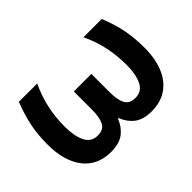

<svg xmlns="http://www.w3.org/2000/svg" viewBox="-98 -798 1060 1060"><g transform="rotate(-45 431.5 -268.0)"><path d="M108 -546H251Q220 -480 205 -412.5Q190 -345 190 -270Q190 -197 212 -151.5Q234 -106 285 -106Q330 -106 346.5 -138Q363 -170 363 -228V-372H500V-228Q500 -170 516.5 -138Q533 -106 578 -106Q629 -106 651 -151Q673 -196 673 -268Q673 -343 658.5 -411.5Q644 -480 612 -546H755Q784 -474 797 -409.5Q810 -345 810 -265Q810 -204 796 -153.5Q782 -103 754.5 -66.5Q727 -30 686 -10Q645 10 590 10Q526 10 489.5 -17.5Q453 -45 434 -93H429Q410 -45 373.5 -17.5Q337 10 273 10Q218 10 177 -10Q136 -30 108.5 -66.5Q81 -103 67 -153.5Q53 -204 53 -265Q53 -345 66.5 -409.5Q80 -474 108 -546Z"/></g></svg>

Font: BC Sans
Style: Bold
Weight: 700
Designer: Monotype Design Team
Province of B.C.
Foundry: Monotype Imaging Inc.
Version: Version 2.000;GOOG;noto-source:20170915:90ef993387c0